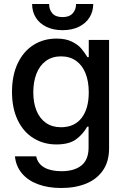

<svg xmlns="http://www.w3.org/2000/svg" viewBox="-20 -730 629 960"><path d="M54.7 51.8H161.1Q168.5 88.4 201.2 107.2Q233.9 126 287.1 126Q351.6 126 387.2 97.2Q422.9 68.4 422.9 7.8V-96.7H416Q396 -60.1 361.1 -33.9Q326.2 -7.8 261.7 -7.8Q198.7 -7.8 148.2 -38.6Q97.7 -69.3 68.8 -128.9Q40 -188.5 40 -270.5Q40 -353 68.6 -413.3Q97.2 -473.6 147.7 -505.4Q198.2 -537.1 262.7 -537.1Q308.1 -537.1 338.6 -522.2Q369.1 -507.3 385.7 -488Q402.3 -468.8 417 -444.3H423.8V-530.3H525.4V11.7Q525.4 77.6 494.6 122.1Q463.9 166.5 410.2 188.2Q356.4 210 286.1 210Q219.7 210 169.2 190.9Q118.7 171.9 89.1 136.2Q59.6 100.6 54.7 51.8ZM423.8 -268.6Q423.8 -322.8 407.7 -363.3Q391.6 -403.8 360.4 -426Q329.1 -448.2 285.2 -448.2Q240.2 -448.2 209 -425Q177.7 -401.9 162.1 -361.1Q146.5 -320.3 146.5 -268.6Q146.5 -216.3 162.4 -177Q178.2 -137.7 209.5 -115.7Q240.7 -93.8 285.2 -93.8Q351.6 -93.8 387.7 -139.9Q423.8 -186 423.8 -268.6ZM293 -579.1Q247.1 -579.1 212.4 -595.7Q177.7 -612.3 159.2 -641.8Q140.6 -671.4 140.6 -710H225.6Q225.6 -681.6 241.9 -663.1Q258.3 -644.5 293 -644.5Q326.7 -644.5 343.5 -663.3Q360.4 -682.1 360.4 -710H446.3Q445.8 -671.4 427 -641.8Q408.2 -612.3 373.5 -595.7Q338.9 -579.1 293 -579.1Z"/></svg>

Font: Pretendard Std Medium
Style: Regular
Weight: 500
Designer: Base glyphs from Inter by Rasmus Andersson; Hangeul glyphs from Noto Sans CJK(Source Han Sans) by Jang Soo-young and Kan
Foundry: Kil Hyung-jin
Version: Version 1.309